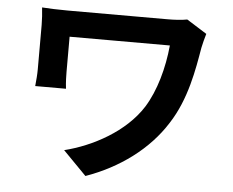

<svg xmlns="http://www.w3.org/2000/svg" viewBox="-53 -761 1061 876"><g transform="rotate(5 478.0 -323.0)"><path d="M769.9 -698.9C745 -693.9 710.9 -692.1 679 -692.1H221.9C177.9 -692.1 136 -693.9 105.1 -696C108 -670.1 110.1 -641 110.1 -616.1V-414.1C110.1 -389.2 108 -365.1 105.1 -335.9H246.1C242.2 -365.8 241.8 -400.2 241.8 -414.1V-573.9H701C691.1 -469.8 661.9 -364 614 -286.9C538 -166.9 391 -88.1 262.1 -56.1L369 52.9C522 -1.1 652 -96.9 730.8 -221.9C805.8 -337 828.1 -475.9 845.2 -576C848 -589.8 856.9 -626.1 861.9 -641Z"/></g></svg>

Font: Karasuma Gothic
Style: Bold
Weight: 700
Designer: Rasmus Andersson / Ryoko Nishizuka
Foundry: Genbu
Version: Version 1.00